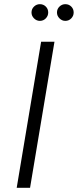

<svg xmlns="http://www.w3.org/2000/svg" viewBox="-20 -900 373 920"><path d="M177 -700H241L124 0H60ZM131 -840Q131 -857 143 -868.5Q155 -880 171 -880Q188 -880 199.5 -868.5Q211 -857 211 -840Q211 -824 199.5 -812Q188 -800 171 -800Q155 -800 143 -812Q131 -824 131 -840ZM253 -840Q253 -857 265 -868.5Q277 -880 293 -880Q310 -880 321.5 -868.5Q333 -857 333 -840Q333 -824 321.5 -812Q310 -800 293 -800Q277 -800 265 -812Q253 -824 253 -840Z"/></svg>

Font: Oak Sans Light Italic
Style: Regular
Weight: 400
Italic angle: -9.5°
Foundry: Erik Kennedy, Walven
Version: Version 1.000;Glyphs 3.1.2 (3151)